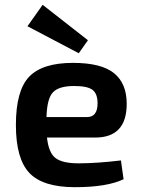

<svg xmlns="http://www.w3.org/2000/svg" viewBox="-20 -765 588 797"><path d="M307 -544 94 -656 157 -745 345 -598ZM375 -194H175Q182 -130 211 -108.5Q240 -87 306 -87Q381 -87 482 -99L493 -21Q424 12 291 12Q158 12 102 -47Q46 -106 46 -246Q46 -389 101 -446.5Q156 -504 283 -504Q400 -504 453 -461.5Q506 -419 506 -334Q506 -194 375 -194ZM173 -279H341Q385 -279 385 -336Q385 -376 364 -392Q343 -408 288 -408Q224 -408 199.5 -381.5Q175 -355 173 -279Z"/></svg>

Font: Exo 2.0 Semi Bold
Style: Regular
Weight: 600
Designer: Natanael Gama
Version: Version 1.001;PS 001.001;hotconv 1.0.70;makeotf.lib2.5.58329